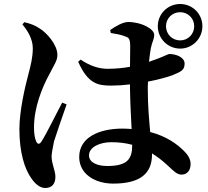

<svg xmlns="http://www.w3.org/2000/svg" viewBox="-20 -875 1040 960"><path d="M291 -362C264 -312 211 -203 187 -167C178 -152 167 -153 161 -168C154 -182 150 -207 150 -238C150 -338 191 -439 228 -506C251 -552 267 -572 267 -600C267 -654 211 -712 181 -731C156 -748 135 -756 102 -764L92 -753C118 -722 144 -680 144 -634C144 -589 134 -549 121 -500C105 -440 77 -321 77 -229C77 -115 102 -30 139 20C158 47 182 65 206 65C239 65 257 45 257 9C257 -22 238 -56 238 -92C238 -107 242 -128 250 -168C261 -204 294 -298 313 -353ZM641 -149C641 -80 617 -45 516 -45C469 -45 425 -61 425 -98C425 -140 480 -164 536 -164C573 -164 608 -160 641 -151ZM534 -710C558 -706 584 -702 606 -693C623 -687 631 -684 631 -641L630 -541C597 -535 560 -531 518 -531C477 -531 432 -544 383 -577L371 -566C420 -455 471 -447 536 -447C566 -447 598 -449 630 -453V-429C631 -363 635 -289 638 -230C623 -231 608 -232 592 -232C477 -232 376 -189 376 -90C376 -4 456 43 546 43C680 43 740 -7 740 -102V-108C766 -92 791 -73 817 -49C850 -18 865 -2 888 -2C915 -2 933 -22 933 -55C933 -78 921 -100 899 -121C866 -154 814 -193 731 -215C726 -272 719 -342 719 -427C719 -440 719 -454 720 -467C773 -477 818 -490 840 -498C886 -517 903 -524 903 -557C903 -588 862 -605 826 -605C820 -605 794 -589 725 -566C728 -594 731 -617 734 -633C741 -669 751 -677 751 -701C751 -730 688 -765 621 -765C594 -765 557 -743 531 -725ZM881 -673C841 -673 810 -704 810 -744C810 -783 841 -814 881 -814C920 -814 951 -783 951 -744C951 -704 920 -673 881 -673ZM881 -855C819 -855 769 -806 769 -744C769 -682 819 -632 881 -632C942 -632 992 -682 992 -744C992 -806 942 -855 881 -855Z"/></svg>

Font: Noto Serif CJK JP
Style: Bold
Weight: 700
Designer: Ryoko NISHIZUKA 西塚涼子 (kana & ideographs); Frank Grießhammer (Latin, Greek & Cyrillic); Wenlong ZHANG 张文龙 (bopomofo); San
Foundry: Adobe Systems Incorporated
Version: Version 1.000;PS 1;hotconv 16.6.53;makeotf.lib2.5.65590